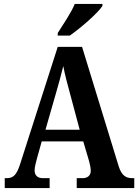

<svg xmlns="http://www.w3.org/2000/svg" viewBox="-20 -951 699 971"><path d="M272 -784V-771H333C389 -810 476 -886 498 -921V-931H358C340 -886 299 -827 272 -784ZM4 0H231V-50H197C169 -50 155 -65 155 -90C155 -107 163 -134 167 -150L191 -236H401L430 -138C434 -124 439 -102 439 -87C439 -62 421 -50 398 -50H368V0H659V-50H648C616 -50 594 -65 580 -111L395 -714H272L83 -125C64 -63 45 -50 14 -50H4ZM210 -295 264 -483C277 -527 290 -576 300 -617C308 -574 321 -525 334 -478L383 -295Z"/></svg>

Font: Noto Serif Thai Condensed
Style: Bold
Weight: 700
Width: 3
Designer: Monotype Design Team
Foundry: Monotype Imaging Inc.
Version: Version 2.002